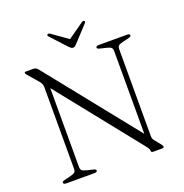

<svg xmlns="http://www.w3.org/2000/svg" viewBox="-150 -997 1080 1130"><g transform="rotate(-20 390.0 -432.0)"><path d="M267.5 -10.5Q267.5 -6 263.2 -3Q259 0 250.5 0H72.5Q64 0 59.8 -3Q55.5 -6 55.5 -10.5Q55.5 -18 69.5 -21.5L108.5 -31Q131.5 -37 138.5 -43.5Q145.5 -50 145.5 -66.5V-575.5Q145.5 -588 141.2 -598Q137 -608 120 -627L73.5 -680.5Q69 -686 67.5 -688.8Q66 -691.5 66 -693.5Q66 -697 68.8 -698.5Q71.5 -700 76.5 -700H121Q130 -700 136.8 -696.5Q143.5 -693 151 -684L621 -96.5L604.5 -75V-633.5Q604.5 -650 597.8 -656.8Q591 -663.5 568 -669L528 -678.5Q513.5 -682.5 513.5 -689.5Q513.5 -694.5 518 -697.2Q522.5 -700 530.5 -700H709Q717.5 -700 721.8 -697.2Q726 -694.5 726 -689.5Q726 -682.5 711.5 -678.5L673 -669Q649.5 -663.5 642.8 -656.8Q636 -650 636 -633.5V-94Q636 -82 638.5 -75.5Q641 -69 646.5 -62L677 -24Q681.5 -18 683.5 -14.5Q685.5 -11 685.5 -7.5Q685.5 -4.5 682.8 -2.2Q680 0 672.5 0H618Q605 0 605 -10.5Q605 -17.5 602.5 -23Q600 -28.5 588.5 -43L157 -583.5L176.5 -603V-66.5Q176.5 -50.5 183.5 -43.8Q190.5 -37 213.5 -31L253.5 -21.5Q267.5 -17.5 267.5 -10.5ZM390.5 -786 286 -860Q275.5 -866.5 270 -862.5Q267 -860.5 266.5 -856.8Q266 -853 270.5 -848.5L361 -750.5Q367.5 -744 372.8 -740.2Q378 -736.5 385 -736.5Q392 -736.5 396.8 -740.2Q401.5 -744 407.5 -750.5L498.5 -848.5Q502.5 -853 502.2 -856.8Q502 -860.5 499.5 -862.5Q493.5 -866.5 483.5 -860L378.5 -786Z"/></g></svg>

Font: Fraunces ExtraLight
Style: Regular
Weight: 250
Version: Version 1.000;[b76b70a41]